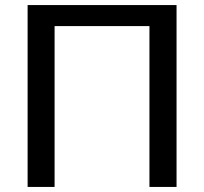

<svg xmlns="http://www.w3.org/2000/svg" viewBox="-20 -738 806 758"><path d="M677 0H570V-635H195.5V0H89V-718H677Z"/></svg>

Font: Verano Sans Medium
Style: Regular
Weight: 500
Designer: Lukasz Dziedzic with Adam Twardoch and Botio Nikoltchev
Foundry: tyPoland Lukasz Dziedzic
Version: Version 3.001;December 28, 2019;FontCreator 12.0.0.2547 64-b